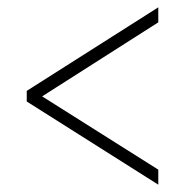

<svg xmlns="http://www.w3.org/2000/svg" viewBox="-20 -620 505 524"><path d="M412 -116 53 -343V-372L412 -600V-559L95 -357L412 -157Z"/></svg>

Font: Noto Serif Khmer Condensed ExtraLight
Style: Regular
Weight: 250
Width: 3
Designer: Danh Hong and the Monotype Design Team
Foundry: Monotype Imaging Inc.
Version: Version 2.004